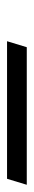

<svg xmlns="http://www.w3.org/2000/svg" viewBox="90 -148 96 545"><g transform="rotate(-90 138.5 124.0)"><path d="M-97 95.5H293.5L276.5 151.5H-114Z"/></g></svg>

Font: Newsreader 16pt 16pt SemiBold
Style: Italic
Weight: 600
Italic angle: -17°
Version: Version 1.003